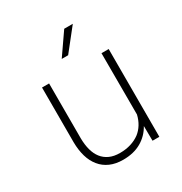

<svg xmlns="http://www.w3.org/2000/svg" viewBox="-174 -863 947 1001"><g transform="rotate(-30 300.0 -363.0)"><path d="M461.4 0H502.4V-528.3H459L459.5 -159.2Q452.6 -129.4 438 -105.5Q423.3 -81.5 401.9 -64.9Q378.9 -47.9 349.1 -38.6Q319.3 -29.3 283.2 -29.3Q247.1 -29.3 220.9 -41.3Q194.8 -53.2 177.7 -75.2Q160.6 -97.2 152.3 -128.2Q144 -159.2 143.6 -197.3V-528.3H101.1V-198.2Q101.6 -151.4 112.8 -113Q124 -74.7 146.5 -47.4Q168.5 -20 202.1 -5.1Q235.8 9.8 280.3 9.8Q344.2 9.8 389.4 -16.4Q434.6 -42.5 460.4 -88.9ZM354.5 -735.8 264.6 -606H303.2L406.2 -735.8Z"/></g></svg>

Font: Roboto Mono ExtraLight
Style: Regular
Weight: 250
Monospace: yes
Designer: Google
Version: Version 3.000